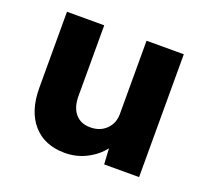

<svg xmlns="http://www.w3.org/2000/svg" viewBox="-99 -650 840 780"><g transform="rotate(20 321.0 -260.0)"><path d="M252 11Q164 11 114.5 -45.5Q65 -102 65 -203V-531H226V-225Q226 -177 249 -149.5Q272 -122 314 -122Q356 -122 382.5 -148Q409 -174 409 -214V-531H570V0H419L415 -68Q388 -33 345 -11Q302 11 252 11Z"/></g></svg>

Font: Lexend
Style: Bold
Weight: 700
Designer: Bonnie Shaver-Troup, Thomas Jockin
Foundry: Lexend
Version: Version 1.007; ttfautohint (v1.8.3)